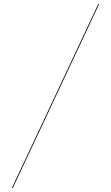

<svg xmlns="http://www.w3.org/2000/svg" viewBox="-20 -800 560 970"><path d="M476.5 -780 40 150H44.5L481 -780Z"/></svg>

Font: Bodoni* 36pt
Style: Regular
Weight: 400
Version: Version 2.3